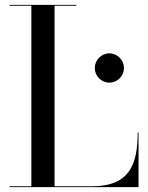

<svg xmlns="http://www.w3.org/2000/svg" viewBox="-20 -770 611 790"><path d="M550 0V-225H546.5C546.5 -98 516 -3.5 359 -3.5H204.5V-746.5H294V-750H19.5V-746.5H109V-3.5H19.5V0ZM370 -490C370 -457 397 -430 430 -430C463 -430 490 -457 490 -490C490 -523 463 -550.5 430 -550.5C397 -550.5 370 -523 370 -490Z"/></svg>

Font: Bodoni* 48pt
Style: Regular
Weight: 400
Version: Version 2.3